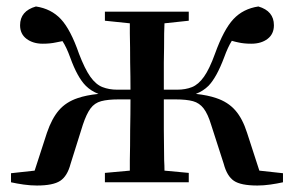

<svg xmlns="http://www.w3.org/2000/svg" viewBox="-20 -563 908 593"><path d="M14 0V-28L87 -36L125 -153Q140 -197 162 -222.5Q184 -248 220 -260Q246 -269 284 -273Q261 -282 245 -298Q219 -324 197 -385Q185 -418 173 -436Q163 -434 153 -432Q135 -428 112 -428Q82 -428 62 -443Q42 -458 42 -485Q42 -529 91 -543Q138 -536 168 -504Q198 -472 224 -397Q242 -350 259 -326Q276 -302 296.5 -294Q317 -286 342 -286H383Q383 -326 382 -370Q382 -418 381 -460Q381 -477 381 -491L304 -499V-527H563V-499L488 -491Q488 -477 487 -460Q487 -418 486 -370Q486 -326 486 -286H527Q553 -286 573 -294Q593 -302 610 -326Q627 -350 644 -397Q671 -472 701 -504Q731 -536 778 -543Q826 -529 826 -485Q826 -458 806.5 -443Q787 -428 756 -428Q733 -428 716 -432Q706 -434 696 -437Q684 -418 672 -385Q649 -324 624 -298Q608 -282 585 -273Q622 -269 648 -260Q684 -248 706.5 -222.5Q729 -197 743 -153L781 -36L854 -28V0Q836 4 815 7Q794 10 775 10Q724 10 702.5 -4.5Q681 -19 671 -57L632 -178Q622 -211 609 -228Q596 -245 576 -250.5Q556 -256 522 -256H486Q486 -210 486 -162Q487 -111 487 -68Q488 -51 488 -36L563 -29V0H304V-29L381 -36Q381 -51 381 -68Q382 -111 382 -162Q383 -210 383 -256H346Q313 -256 292.5 -250.5Q272 -245 259.5 -228Q247 -211 236 -178L198 -57Q188 -19 166 -4.5Q144 10 94 10Q74 10 53 7Q32 4 14 0Z"/></svg>

Font: Early Summer Mincho SemiBold
Style: Regular
Weight: 600
Designer: GuiWonder
Version: Version 1.002